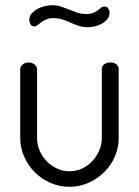

<svg xmlns="http://www.w3.org/2000/svg" viewBox="-20 -714 536 741"><path d="M248 7Q209 7 174 -8.5Q139 -24 113.5 -50Q88 -76 73 -110Q58 -144 58 -181V-448Q58 -457 67.5 -465Q77 -473 91 -473Q104 -473 113.5 -465Q123 -457 123 -448V-181Q123 -157 132.5 -134Q142 -111 159 -93Q176 -75 199 -64Q222 -53 248 -53Q274 -53 296.5 -63.5Q319 -74 336 -92Q353 -110 363 -133Q373 -156 373 -181V-449Q373 -459 382.5 -466Q392 -473 406 -473Q420 -473 429 -466Q438 -459 438 -449V-181Q438 -143 423 -109Q408 -75 382 -49.5Q356 -24 321.5 -8.5Q287 7 248 7ZM186 -644Q170 -644 158.5 -639Q147 -634 139 -628Q131 -622 124.5 -617Q118 -612 112 -612Q102 -612 97.5 -620.5Q93 -629 93 -637Q93 -651 102 -661.5Q111 -672 124.5 -679.5Q138 -687 153.5 -690.5Q169 -694 181 -694Q200 -694 216 -688.5Q232 -683 247 -677Q262 -671 277.5 -665.5Q293 -660 313 -660Q330 -660 340.5 -664.5Q351 -669 358 -674.5Q365 -680 370.5 -684.5Q376 -689 383 -689Q393 -689 398 -681Q403 -673 403 -666Q403 -651 394 -640Q385 -629 372 -622Q359 -615 344.5 -612Q330 -609 319 -609Q299 -609 283 -614.5Q267 -620 252.5 -626.5Q238 -633 222 -638.5Q206 -644 186 -644Z"/></svg>

Font: AkaAcidDosis
Style: Regular
Weight: 400
Designer: Edgar Tolentino, Pablo Impallari, Igino Marini, Aka-Acid
Foundry: Edgar Tolentino, Pablo Impallari, Igino Marini, Cyberella
Version: Version 1.007